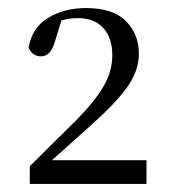

<svg xmlns="http://www.w3.org/2000/svg" viewBox="-20 -920 425 477"><path d="M54 -463V-507L171 -623Q216 -669 237.5 -706Q259 -743 259 -783Q259 -825 237 -850Q215 -875 173 -875Q158 -875 141.5 -871.5Q125 -868 107 -859L136 -880L118 -822Q112 -799 103 -789.5Q94 -780 82 -780Q61 -780 51 -801Q59 -851 99.5 -875.5Q140 -900 193 -900Q261 -900 293 -867.5Q325 -835 325 -787Q325 -744 296 -703.5Q267 -663 204 -607L89 -504L100 -532L102 -522H344V-463Z"/></svg>

Font: Noto Serif JP ExtraLight
Style: Regular
Weight: 400
Version: Version 2.003-H1;hotconv 1.1.1;makeotfexe 2.6.0